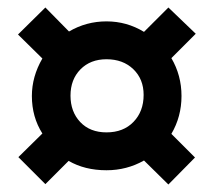

<svg xmlns="http://www.w3.org/2000/svg" viewBox="-20 -617 570 512"><path d="M364 -189Q318 -163 264 -163Q206 -163 163 -188L101 -126L29 -198L93 -261Q65 -305 65 -361Q65 -413 93 -461L28 -525L101 -597L164 -533Q210 -560 264 -560Q318 -560 364 -532L429 -597L502 -527L437 -462Q464 -416 464 -361Q464 -306 437 -260L500 -197L429 -125ZM264 -264Q309 -264 336 -292Q363 -320 363 -364Q363 -406 335.5 -432.5Q308 -459 264 -459Q221 -459 194.5 -432Q168 -405 168 -362Q168 -319 194 -291.5Q220 -264 264 -264Z"/></svg>

Font: Noto Sans Mono Condensed Black
Style: Regular
Weight: 900
Width: 3
Designer: Monotype Design Team
Foundry: Monotype Imaging Inc.
Version: Version 2.014